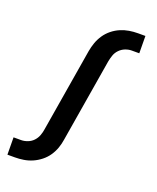

<svg xmlns="http://www.w3.org/2000/svg" viewBox="-170 -835 940 1149"><g transform="rotate(20 300.0 -260.0)"><path d="M20 215 19 105H67Q87 105 108 97Q129 89 144 73Q159 57 166.5 37Q174 17 177 -4L265 -534Q270 -562 279.5 -589Q289 -616 305.5 -640.5Q322 -665 345.5 -684Q369 -703 396 -714.5Q423 -726 450.5 -730.5Q478 -735 506 -735H553L554 -625H506Q486 -625 465.5 -617Q445 -609 429.5 -593Q414 -577 407 -557Q400 -537 396 -516L308 14Q304 42 294.5 69Q285 96 268.5 120.5Q252 145 228 164Q204 183 177.5 194.5Q151 206 123 210.5Q95 215 67 215Z"/></g></svg>

Font: Iosevka Etoile Extrabold
Style: Italic
Weight: 800
Italic angle: -9°
Designer: Belleve Invis
Foundry: Belleve Invis
Version: Version 22.1.2; ttfautohint (v1.8.4)